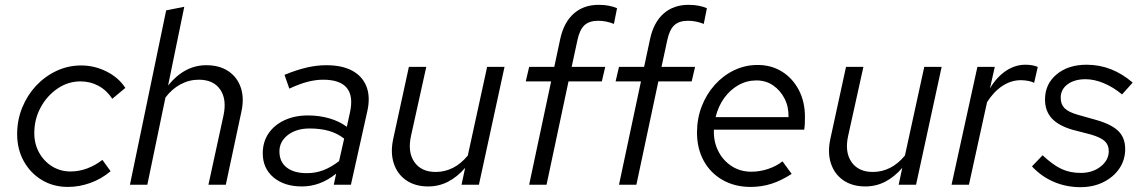

<svg xmlns="http://www.w3.org/2000/svg" viewBox="-20 -765 4733 795"><path d="M261 9Q201 9 153.5 -19.5Q106 -48 78.5 -97.5Q51 -147 51 -210Q51 -268 72 -319.5Q93 -371 129.5 -410Q166 -449 214 -471.5Q262 -494 316 -494Q371 -494 421 -469Q471 -444 499 -401L445 -356Q422 -391 388 -409.5Q354 -428 313 -428Q262 -428 218.5 -398.5Q175 -369 148.5 -320.5Q122 -272 122 -214Q122 -169 142 -133Q162 -97 196 -76Q230 -55 272 -55Q308 -55 342 -68Q376 -81 404 -103L438 -56Q400 -24 354 -7.5Q308 9 261 9Z M518 0 668 -722 743 -737 676 -411Q710 -453 749.5 -474Q789 -495 834 -495Q889 -495 926 -470Q963 -445 977.5 -401Q992 -357 979 -300L915 0H843L905 -285Q920 -353 892 -394Q864 -435 803 -435Q763 -435 727 -415.5Q691 -396 665 -361L590 0Z M1230 7Q1157 7 1112.5 -30.5Q1068 -68 1068 -130Q1068 -177 1091.5 -212Q1115 -247 1157.5 -267Q1200 -287 1255 -287Q1302 -287 1343.5 -275Q1385 -263 1416 -240L1429 -299Q1444 -367 1416 -401Q1388 -435 1318 -435Q1288 -435 1254.5 -426.5Q1221 -418 1178 -398L1158 -455Q1206 -475 1248.5 -485Q1291 -495 1331 -495Q1397 -495 1439 -472Q1481 -449 1497.5 -406.5Q1514 -364 1501 -305L1433 0H1362L1372 -46Q1338 -19 1303 -6Q1268 7 1230 7ZM1251 -48Q1287 -48 1319.5 -60.5Q1352 -73 1384 -98L1405 -191Q1377 -213 1342 -223Q1307 -233 1262 -233Q1207 -233 1172 -206Q1137 -179 1137 -138Q1137 -95 1167 -71.5Q1197 -48 1251 -48Z M1753 7Q1699 7 1662 -18.5Q1625 -44 1610.5 -88.5Q1596 -133 1608 -189L1673 -488H1745L1682 -203Q1667 -136 1695.5 -94.5Q1724 -53 1784 -53Q1822 -53 1855.5 -70Q1889 -87 1917 -121L1997 -488H2069L1963 0H1891L1906 -70Q1873 -32 1835 -12.5Q1797 7 1753 7Z M2171 0 2262 -428H2157L2171 -488H2275L2300 -605Q2315 -673 2356 -709Q2397 -745 2459 -745Q2481 -745 2500 -741.5Q2519 -738 2535 -731L2522 -666Q2490 -679 2457 -679Q2420 -679 2400 -660.5Q2380 -642 2371 -599L2347 -488H2486L2472 -428H2334L2243 0Z M2543 0 2634 -428H2529L2543 -488H2647L2672 -605Q2687 -673 2728 -709Q2769 -745 2831 -745Q2853 -745 2872 -741.5Q2891 -738 2907 -731L2894 -666Q2862 -679 2829 -679Q2792 -679 2772 -660.5Q2752 -642 2743 -599L2719 -488H2858L2844 -428H2706L2615 0Z M3088 9Q3023 9 2972.5 -19.5Q2922 -48 2894 -99Q2866 -150 2866 -216Q2866 -274 2885.5 -324.5Q2905 -375 2939.5 -413.5Q2974 -452 3019.5 -474Q3065 -496 3117 -496Q3174 -496 3218 -468.5Q3262 -441 3287.5 -392.5Q3313 -344 3313 -281Q3313 -268 3312.5 -255Q3312 -242 3310 -228H2936Q2934 -180 2953.5 -140.5Q2973 -101 3009 -77.5Q3045 -54 3091 -54Q3126 -54 3160.5 -65.5Q3195 -77 3220 -97L3258 -45Q3215 -17 3174 -4Q3133 9 3088 9ZM2943 -280H3245Q3246 -323 3228.5 -357Q3211 -391 3181 -411.5Q3151 -432 3112 -432Q3072 -432 3037.5 -412.5Q3003 -393 2978.5 -359Q2954 -325 2943 -280Z M3563 7Q3509 7 3472 -18.5Q3435 -44 3420.5 -88.5Q3406 -133 3418 -189L3483 -488H3555L3492 -203Q3477 -136 3505.5 -94.5Q3534 -53 3594 -53Q3632 -53 3665.5 -70Q3699 -87 3727 -121L3807 -488H3879L3773 0H3701L3716 -70Q3683 -32 3645 -12.5Q3607 7 3563 7Z M3920 0 4027 -488H4099L4079 -399Q4107 -446 4145 -471.5Q4183 -497 4226 -497Q4255 -497 4277 -488L4262 -422Q4253 -427 4237.5 -430Q4222 -433 4207 -433Q4167 -433 4131 -409.5Q4095 -386 4067 -342L3992 0Z M4454 10Q4395 10 4343.5 -12Q4292 -34 4253 -76L4297 -122Q4341 -81 4376 -65Q4411 -49 4455 -49Q4504 -49 4537.5 -75.5Q4571 -102 4571 -139Q4571 -165 4554.5 -180.5Q4538 -196 4497 -208L4420 -228Q4362 -245 4334.5 -275.5Q4307 -306 4307 -353Q4307 -417 4355 -457Q4403 -497 4479 -497Q4532 -497 4579.5 -478.5Q4627 -460 4670 -423L4626 -374Q4590 -404 4550.5 -420.5Q4511 -437 4475 -437Q4429 -437 4400.5 -416Q4372 -395 4372 -360Q4372 -333 4388 -317Q4404 -301 4442 -290L4520 -268Q4583 -250 4611 -222Q4639 -194 4639 -148Q4639 -103 4615 -67.5Q4591 -32 4549 -11Q4507 10 4454 10Z"/></svg>

Font: Red Hat Text
Style: Italic
Weight: 300
Italic angle: -12°
Designer: Pentagram, MCKL
Foundry: Pentagram, MCKL
Version: Version 1.023